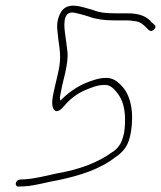

<svg xmlns="http://www.w3.org/2000/svg" viewBox="-20 -696 592 707"><path d="M38 -20C37 -14 43 -8 48 -9L72 -10C109 -12 149 -25 191 -32C273 -49 350 -73 407 -119H408C438 -141 454 -162 462 -209C474 -283 462 -346 426 -382C411 -397 394 -411 366 -409C344 -409 310 -397 290 -388C257 -373 226 -350 202 -325C202 -329 200 -337 201 -341C203 -352 206 -366 209 -381L220 -427C227 -459 231 -486 228 -508C226 -530 222 -551 219 -577C218 -588 208 -650 245 -650C252 -650 261 -648 272 -645C283 -642 296 -639 310 -634C334 -625 365 -621 399 -621H443C456 -621 468 -620 478 -618C498 -616 511 -602 520 -593L528 -585H529C531 -583 532 -582 536 -582C543 -582 551 -589 552 -595C553 -598 552 -602 549 -604L541 -612H540C522 -635 495 -647 449 -647H405C374 -647 347 -649 323 -659C284 -669 225 -696 201 -645C187 -616 190 -594 193 -568C197 -522 209 -491 194 -428L183 -381C174 -341 166 -309 179 -292C191 -277 209 -297 218 -308H219V-309C238 -332 268 -354 296 -365C313 -372 338 -383 361 -383C382 -386 396 -372 405 -362C411 -355 419 -345 425 -333C441 -302 444 -254 437 -207C428 -169 421 -157 396 -137H395C340 -96 268 -71 192 -58C153 -50 114 -39 75 -36L54 -35C45 -33 40 -30 38 -20ZM252 -676H253ZM477 -613Z"/></svg>

Font: Stray Cat
Style: LtObl
Weight: 300
Version: Version 1.0